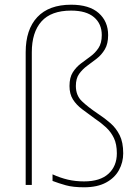

<svg xmlns="http://www.w3.org/2000/svg" viewBox="-20 -785 594 815"><path d="M439 -636Q439 -599 425 -575.5Q411 -552 391 -536.5Q371 -521 350.5 -506Q330 -491 316 -471.5Q302 -452 302 -420Q302 -380 327.5 -355.5Q353 -331 396 -302Q425 -283 449 -262Q473 -241 488 -211Q503 -181 503 -134Q503 -96 485 -63Q467 -30 430 -10Q393 10 337 10Q290 10 259.5 1.5Q229 -7 203 -17V-45Q236 -30 268 -22.5Q300 -15 337 -15Q405 -15 440.5 -47.5Q476 -80 476 -134Q476 -173 463.5 -199Q451 -225 430 -244.5Q409 -264 382 -282Q353 -303 328.5 -321.5Q304 -340 289.5 -363Q275 -386 275 -420Q275 -456 289 -478Q303 -500 323.5 -515.5Q344 -531 364 -545.5Q384 -560 398 -581Q412 -602 412 -636Q412 -684 379 -712Q346 -740 282 -740Q197 -740 156 -694Q115 -648 115 -563V0H89V-563Q89 -660 138.5 -712.5Q188 -765 282 -765Q359 -765 399 -729.5Q439 -694 439 -636Z"/></svg>

Font: Noto Sans Syriac Western Thin
Style: Regular
Weight: 100
Designer: Patrick Giasson and the Monotype Design Team
Foundry: Monotype Imaging Inc.
Version: Version 3.000; ttfautohint (v1.8.4.7-5d5b)